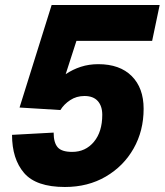

<svg xmlns="http://www.w3.org/2000/svg" viewBox="-20 -730 657 766"><path d="M239 16Q124 16 76 -40Q28 -96 28 -192L194 -201Q194 -161 210 -142.5Q226 -124 268 -124Q321 -124 354.5 -164Q388 -204 388 -272Q388 -307 370 -327Q352 -347 317 -347Q285 -347 260 -330.5Q235 -314 221 -291L58 -301L186 -710H617L587 -567H285L242 -434Q270 -453 302.5 -463.5Q335 -474 372 -474Q458 -474 505.5 -426.5Q553 -379 553 -296Q553 -208 513 -137.5Q473 -67 402 -25.5Q331 16 239 16Z"/></svg>

Font: Geist Mono ExtraBold
Style: Italic
Weight: 800
Italic angle: -12°
Monospace: yes
Designer: Basement.studio, Andrés Briganti, Mateo Zaragoza
Foundry: Basement.studio, Vercel, Andrés Briganti, Guido Ferreyra, Mateo Zaragoza
Version: Version 1.500; ttfautohint (v1.8.4.7-5d5b)